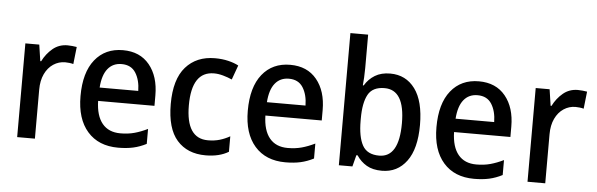

<svg xmlns="http://www.w3.org/2000/svg" viewBox="-49 -976 3419 1100"><g transform="rotate(5 1660.5 -426.0)"><path d="M318 -600Q331 -600 345 -598.5Q359 -597 371 -595L360 -496Q350 -499 337 -500.5Q324 -502 313 -502Q276 -502 245 -481.5Q214 -461 196 -423Q178 -385 178 -333V-51H76V-590H156L170 -496H175Q197 -540 233 -570Q269 -600 318 -600Z M637 -600Q735 -600 789.5 -533.5Q844 -467 844 -358V-298H520Q522 -213 558.5 -168.5Q595 -124 663 -124Q707 -124 743.5 -134Q780 -144 819 -163V-77Q782 -58 744 -49.5Q706 -41 657 -41Q544 -41 480.5 -113.5Q417 -186 417 -317Q417 -453 476 -526.5Q535 -600 637 -600ZM636 -520Q586 -520 556.5 -483.5Q527 -447 522 -375H744Q743 -438 717 -479Q691 -520 636 -520Z M1160 -41Q1055 -41 995.5 -108.5Q936 -176 936 -317Q936 -459 998 -529.5Q1060 -600 1166 -600Q1208 -600 1243 -591.5Q1278 -583 1302 -570L1272 -487Q1247 -498 1220 -505.5Q1193 -513 1168 -513Q1040 -513 1040 -318Q1040 -128 1166 -128Q1203 -128 1233.5 -137Q1264 -146 1292 -162V-73Q1239 -41 1160 -41Z M1599 -600Q1697 -600 1751.5 -533.5Q1806 -467 1806 -358V-298H1482Q1484 -213 1520.5 -168.5Q1557 -124 1625 -124Q1669 -124 1705.5 -134Q1742 -144 1781 -163V-77Q1744 -58 1706 -49.5Q1668 -41 1619 -41Q1506 -41 1442.5 -113.5Q1379 -186 1379 -317Q1379 -453 1438 -526.5Q1497 -600 1599 -600ZM1598 -520Q1548 -520 1518.5 -483.5Q1489 -447 1484 -375H1706Q1705 -438 1679 -479Q1653 -520 1598 -520Z M2028 -619Q2028 -592 2026.5 -565Q2025 -538 2023 -519H2028Q2050 -556 2086 -578Q2122 -600 2174 -600Q2264 -600 2316.5 -529Q2369 -458 2369 -321Q2369 -184 2316 -112.5Q2263 -41 2174 -41Q2121 -41 2086 -61.5Q2051 -82 2028 -117H2021L2004 -51H1926V-811H2028ZM2149 -514Q2080 -514 2054 -466.5Q2028 -419 2028 -329V-317Q2028 -223 2055 -174.5Q2082 -126 2151 -126Q2265 -126 2265 -322Q2265 -514 2149 -514Z M2684 -600Q2782 -600 2836.5 -533.5Q2891 -467 2891 -358V-298H2567Q2569 -213 2605.5 -168.5Q2642 -124 2710 -124Q2754 -124 2790.5 -134Q2827 -144 2866 -163V-77Q2829 -58 2791 -49.5Q2753 -41 2704 -41Q2591 -41 2527.5 -113.5Q2464 -186 2464 -317Q2464 -453 2523 -526.5Q2582 -600 2684 -600ZM2683 -520Q2633 -520 2603.5 -483.5Q2574 -447 2569 -375H2791Q2790 -438 2764 -479Q2738 -520 2683 -520Z M3253 -600Q3266 -600 3280 -598.5Q3294 -597 3306 -595L3295 -496Q3285 -499 3272 -500.5Q3259 -502 3248 -502Q3211 -502 3180 -481.5Q3149 -461 3131 -423Q3113 -385 3113 -333V-51H3011V-590H3091L3105 -496H3110Q3132 -540 3168 -570Q3204 -600 3253 -600Z"/></g></svg>

Font: Noto Sans Tamil UI SemiCondensed Medium
Style: Regular
Weight: 500
Width: 4
Designer: Jelle Bosma - Monotype Design Team
Foundry: Monotype Imaging Inc.
Version: Version 2.004; ttfautohint (v1.8.4.7-5d5b)